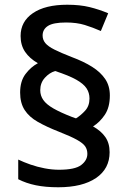

<svg xmlns="http://www.w3.org/2000/svg" viewBox="-20 -785 545 811"><path d="M65 -394Q65 -442 87.5 -472Q110 -502 140 -518Q105 -538 86 -566Q67 -594 67 -633Q67 -694 119 -729.5Q171 -765 264 -765Q318 -765 358.5 -755Q399 -745 437 -729L406 -654Q372 -669 338 -679.5Q304 -690 259 -690Q205 -690 182.5 -675.5Q160 -661 160 -635Q160 -617 171.5 -603Q183 -589 210 -575.5Q237 -562 283 -544Q334 -525 369.5 -502.5Q405 -480 424.5 -451Q444 -422 444 -382Q444 -332 423 -300.5Q402 -269 373 -251Q407 -232 425 -206Q443 -180 443 -142Q443 -72 385.5 -33Q328 6 226 6Q172 6 131 -2.5Q90 -11 57 -28V-111Q80 -100 108.5 -90Q137 -80 168.5 -74Q200 -68 229 -68Q297 -68 323 -88Q349 -108 349 -135Q349 -153 340 -166.5Q331 -180 305 -194.5Q279 -209 228 -229Q177 -249 140 -270Q103 -291 84 -320.5Q65 -350 65 -394ZM150 -404Q150 -381 163 -362.5Q176 -344 205.5 -327Q235 -310 284 -291L301 -285Q322 -298 340 -318Q358 -338 358 -369Q358 -393 345.5 -412Q333 -431 302 -448.5Q271 -466 213 -485Q189 -478 169.5 -456.5Q150 -435 150 -404Z"/></svg>

Font: Noto Sans Hebrew Medium
Style: Regular
Weight: 500
Designer: Monotype Design Team
Foundry: Monotype Imaging Inc.
Version: Version 2.003